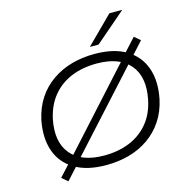

<svg xmlns="http://www.w3.org/2000/svg" viewBox="-136 -1075 1229 1253"><g transform="rotate(-15 478.0 -449.0)"><path d="M440 8Q311 8 228 -41Q145 -90 113.5 -179Q82 -268 105 -387Q123 -468 163 -528.5Q203 -589 262.5 -630.5Q322 -672 394.5 -692.5Q467 -713 551 -713Q681 -713 763 -664Q845 -615 877 -526Q909 -437 885 -318Q868 -238 827.5 -177Q787 -116 728 -74.5Q669 -33 596 -12.5Q523 8 440 8ZM443 -56Q538 -56 614 -87Q690 -118 741.5 -179.5Q793 -241 812 -333Q842 -481 772 -565Q702 -649 548 -649Q453 -649 377 -618Q301 -587 250 -525.5Q199 -464 179 -373Q149 -225 219 -140.5Q289 -56 443 -56ZM172 46 132 12 212 -75 239 -104 720 -635 746 -665 828 -755 868 -721 789 -634 761 -604 279 -74 254 -44ZM534 -765 714 -944H801L593 -765Z"/></g></svg>

Font: Nunito Sans 10pt Expanded Light
Style: Italic
Weight: 300
Width: 7
Italic angle: -9°
Designer: Vernon Adams
Foundry: Vernon Adams
Version: Version 3.101;gftools[0.9.27]